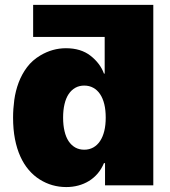

<svg xmlns="http://www.w3.org/2000/svg" viewBox="-20 -747 685 774"><path d="M143.1 -523.8Q191.8 -552.6 245.7 -552.6Q306.1 -552.6 344.8 -522.4Q383.9 -491.8 399.1 -450.3H402V-598H113.6V-727.3H598V0H403.4V-89.5H399.1Q389.2 -65.7 373.8 -47.6Q358.3 -29.5 338.6 -17.4Q318.9 -5.3 295.6 0.9Q272.4 7.1 247.2 7.1Q188.9 7.1 140.3 -23.4Q115.8 -38.7 95.9 -62Q76 -85.2 62 -116.3Q47.9 -147.4 40.3 -186.4Q32.7 -225.5 32.7 -272.7Q32.7 -307.9 37.6 -344.3Q42.6 -380.7 55.2 -414.2Q67.8 -447.8 89.1 -476.2Q110.4 -504.6 143.1 -523.8ZM234.4 -272.7Q234.4 -242.5 240.1 -218.4Q245.7 -194.2 256.7 -177.7Q267.8 -161.2 283.6 -152.3Q299.4 -143.5 319.6 -143.5Q339.8 -143.5 356 -152.5Q372.2 -161.6 383.3 -178.3Q394.5 -195 400.4 -218.9Q406.2 -242.9 406.2 -272.7Q406.2 -303.3 400.4 -327.2Q394.5 -351.2 383.3 -367.7Q372.2 -384.2 356 -393.1Q339.8 -402 319.6 -402Q299.4 -402 283.6 -393.1Q267.8 -384.2 256.7 -367.7Q245.7 -351.2 240.1 -327.2Q234.4 -303.3 234.4 -272.7Z"/></svg>

Font: Inter P Black
Style: Regular
Weight: 900
Designer: Rasmus Andersson
Foundry: rsms
Version: Version 3.018;git-588b23468